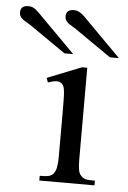

<svg xmlns="http://www.w3.org/2000/svg" viewBox="-147 -720 506 758"><g transform="rotate(5 106.5 -341.0)"><path d="M37.6 0V-18.6Q62 -18.6 74 -21.7Q85.9 -24.9 92.8 -33.7Q95.7 -38.1 98.1 -43.2Q100.6 -48.3 102.3 -55.9Q104 -63.5 105 -74.5Q106 -85.4 106 -101.1V-273.4Q106 -303.2 105.7 -323.5Q105.5 -343.8 104.2 -356.9Q103 -370.1 100.3 -377.2Q97.7 -384.3 92.8 -388.7Q84 -397 71.3 -396.5Q58.6 -396 37.6 -388.7L31.2 -406.2L166.5 -460H187.5V-101.1Q187.5 -71.3 190.2 -56.4Q192.9 -41.5 199.2 -34.7Q204.1 -29.3 208.5 -26.1Q212.9 -22.9 219 -21.2Q225.1 -19.5 233.9 -19Q242.7 -18.6 256.3 -18.6V0ZM92.8 -508.8 -51.8 -608.9Q-59.1 -613.8 -67.1 -618.2Q-75.2 -622.6 -81.5 -627.4Q-87.9 -632.3 -92 -638.7Q-96.2 -645 -96.2 -654.8Q-96.2 -668 -88.6 -675Q-81.1 -682.1 -64 -682.1Q-48.3 -682.1 -35.2 -671.1Q-22 -660.2 -11.2 -648.4L127.4 -508.8ZM272.9 -508.8 128.4 -608.9Q121.1 -613.8 113.3 -618.2Q105.5 -622.6 99.1 -627.4Q92.8 -632.3 88.6 -638.7Q84.5 -645 84.5 -654.8Q84.5 -668 91.8 -675Q99.1 -682.1 116.2 -682.1Q125 -682.1 132.1 -679Q139.2 -675.8 145.8 -671.1Q152.3 -666.5 158.2 -660.4Q164.1 -654.3 169.9 -648.4L308.6 -508.8Z"/></g></svg>

Font: Doulos SIL
Style: Regular
Weight: 400
Designer: Walt Agee, Victor Gaultney, Peter Martin, Debbi Hosken
Foundry: SIL International
Version: Version 4.110; 2011; Maintenance release